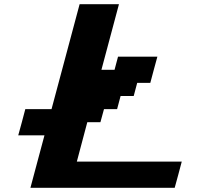

<svg xmlns="http://www.w3.org/2000/svg" viewBox="-20 -895 977 915"><path d="M125 0H812.5Q818.4 -21 829.6 -62.5Q840.8 -104 846.2 -125H346.2L396 -312.5H458.5L475.6 -375H538.1L554.7 -437.5H617.2L633.8 -500H696.3Q701.7 -520.5 712.9 -562.3Q724.1 -604 730 -625H542.5L525.9 -562.5H463.4L546.9 -875H359.4Q336.9 -791.5 292.5 -624.8Q248 -458 225.6 -375H100.6Q95.2 -354 84 -312.3Q72.8 -270.5 66.9 -250H191.9Q180.7 -208 158.4 -125Q136.2 -42 125 0Z"/></svg>

Font: Faithful 32x
Style: SemiboldOblique
Weight: 400
Foundry: Faithful Resource Pack
Version: Version 1.0; January 27, 2023